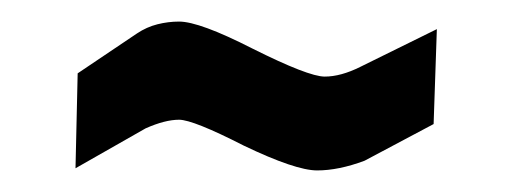

<svg xmlns="http://www.w3.org/2000/svg" viewBox="-20 -892 475 178"><path d="M52 -824 107 -861Q116 -867 126 -869.5Q136 -872 146 -872Q165 -872 214 -847Q266 -821 281 -821Q296 -821 314 -830L385 -865L382 -777L318 -743Q294 -734 274 -734Q254 -734 206 -757Q159 -781 146 -781Q133 -781 115 -773L50 -736Z"/></svg>

Font: Covid19
Style: Regular
Weight: 400
Designer: Peter Wiegel
Foundry: (c) CAT - Ing. Peter Wiegel.  for Rudolf Maass + Partner GmbH
Version: Version 001.000